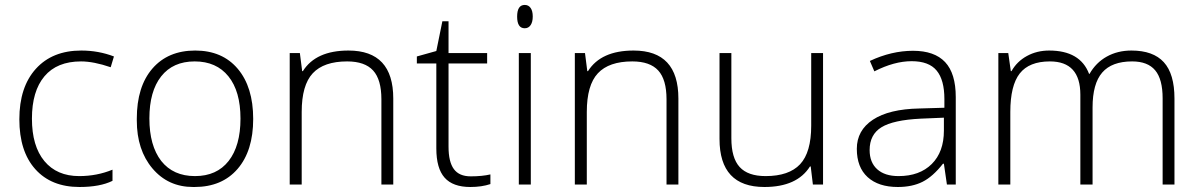

<svg xmlns="http://www.w3.org/2000/svg" viewBox="-20 -745 4844 775"><path d="M300.8 9.8Q187 9.8 122.6 -62Q58.1 -133.8 58.1 -263.7Q58.1 -393.6 124.8 -467.3Q191.4 -541 308.1 -541Q377.4 -541 439.9 -517.1L426.8 -473.6Q357.9 -497.1 307.1 -497.1Q210 -497.1 159.4 -437Q108.9 -377 108.9 -266.1Q108.9 -155.3 159.2 -94.7Q209.5 -34.2 299.8 -34.2Q371.1 -34.2 434.1 -60.1V-15.1Q383.8 9.8 300.8 9.8Z M532.2 -266.1Q532.2 -395.5 595.2 -468.3Q658.2 -541 767.8 -541Q877.4 -541 939.7 -467.3Q1002 -393.6 1002 -264.9Q1002 -136.2 939 -63.2Q876 9.8 765.1 9.8Q762.7 9.8 759.8 9.8Q658.7 9.8 595.5 -64.9Q532.2 -139.6 532.2 -258.8Q532.2 -262.7 532.2 -266.1ZM630.9 -95.2Q679.2 -34.2 767.1 -34.2Q855 -34.2 902.8 -95.2Q950.7 -156.2 950.7 -266.4Q950.7 -376.5 902.1 -436.8Q853.5 -497.1 765.9 -497.1Q678.2 -497.1 630.6 -436.8Q583 -376.5 583 -266.8Q583 -157.2 630.9 -95.2Z M1386.7 -541Q1567.4 -541 1567.4 -347.2V0H1519.5V-344.2Q1519.5 -423.8 1486.1 -460.4Q1452.6 -497.1 1381.3 -497.1Q1287.1 -497.1 1242.4 -449.2Q1197.8 -401.4 1197.8 -293V0H1149.4V-530.8H1190.4L1199.7 -458H1202.6Q1254.9 -541 1386.7 -541Z M1790.5 -530.8H1946.3V-488.8H1790.5V-152.8Q1790.5 -91.8 1812 -62.5Q1833.5 -33.2 1879.9 -33.2Q1926.3 -33.2 1959.5 -41V-2Q1924.3 9.8 1878.4 9.8Q1808.1 9.8 1774.7 -27.8Q1741.2 -65.4 1741.2 -146V-488.8H1662.6V-517.1L1741.2 -539.1L1765.6 -659.2H1790.5Z M2098.1 -725.1Q2113.3 -725.1 2121.8 -712.9Q2130.4 -700.7 2130.4 -678.5Q2130.4 -656.2 2121.8 -643.6Q2113.3 -630.9 2098.1 -630.9Q2067.4 -630.9 2067.4 -678Q2067.4 -725.1 2098.1 -725.1ZM2122.6 0H2074.2V-530.8H2122.6Z M2537.6 -541Q2718.3 -541 2718.3 -347.2V0H2670.4V-344.2Q2670.4 -423.8 2637 -460.4Q2603.5 -497.1 2532.2 -497.1Q2438 -497.1 2393.3 -449.2Q2348.6 -401.4 2348.6 -293V0H2300.3V-530.8H2341.3L2350.6 -458H2353.5Q2405.8 -541 2537.6 -541Z M3302.2 0H3261.2L3252.4 -73.2H3249.5Q3197.3 9.8 3065.4 9.8Q2884.3 9.8 2884.3 -184.1V-530.8H2932.1V-187Q2932.1 -107.4 2965.6 -70.8Q2999 -34.2 3070.3 -34.2Q3164.6 -34.2 3209.5 -82Q3254.4 -129.9 3254.4 -237.8V-530.8H3302.2Z M3491.2 -499Q3578.6 -540 3665.3 -540Q3752 -540 3794.9 -494.4Q3837.9 -448.7 3837.9 -353V0H3802.2L3790 -84H3786.1Q3745.6 -32.2 3703.9 -11.2Q3662.1 9.8 3604 9.8Q3525.9 9.8 3482.2 -30Q3438.5 -69.8 3438.5 -144.3Q3438.5 -218.8 3503.4 -261.7Q3568.4 -304.7 3690.9 -307.1L3792 -310.1V-345.2Q3792 -422.4 3760.7 -460.2Q3729.5 -498 3659.7 -498Q3589.8 -498 3509.3 -457ZM3490.2 -139.2Q3490.2 -89.4 3520.8 -61.8Q3551.3 -34.2 3606.9 -34.2Q3691.9 -34.2 3741 -83Q3790 -131.8 3790 -217.8V-270L3697.3 -266.1Q3585.4 -260.7 3537.8 -231.2Q3490.2 -201.7 3490.2 -139.2Z M4546.9 -541Q4634.8 -541 4677.7 -493.9Q4720.7 -446.8 4720.7 -347.2V0H4672.9V-348.1Q4672.9 -425.3 4642.8 -461.2Q4612.8 -497.1 4549.8 -497.1Q4467.8 -497.1 4429 -452.1Q4390.1 -407.2 4390.1 -311V0H4340.8V-362.8Q4340.8 -497.1 4217.8 -497.1Q4134.3 -497.1 4096.2 -448.5Q4058.1 -399.9 4058.1 -293V0H4009.8V-530.8H4049.8L4060.1 -458H4063Q4085 -497.1 4125.2 -519Q4165.5 -541 4214.8 -541Q4340.3 -541 4376 -446.8H4377.9Q4403.8 -492.2 4447.5 -516.6Q4491.2 -541 4546.9 -541Z"/></svg>

Font: Open Sans Hebrew Light
Style: Regular
Weight: 300
Foundry: Ascender Corporation, Yanek Iontef
Version: Version 2.001;PS 002.001;hotconv 1.0.70;makeotf.lib2.5.58329